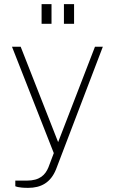

<svg xmlns="http://www.w3.org/2000/svg" viewBox="-20 -743 555 928"><path d="M229 -723H181V-628H229ZM338 -723H289V-628H338ZM116 165C178 165 225 140 251 75L477 -517H439L261 -56L80 -517H38L240 -3L214 66C199 102 173 130 109 130H54V157C54 157 66 165 116 165Z"/></svg>

Font: United Sans Thin
Style: Regular
Weight: 100
Designer: Pablo Impallari, Rodrigo Fuenzalida (Modified by Dan O. Williams)
Version: Version 1.000;PS 001.000;hotconv 1.0.88;makeotf.lib2.5.64775